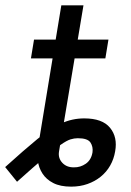

<svg xmlns="http://www.w3.org/2000/svg" viewBox="-46 -696 497 728"><path d="M186.5 -675.8H270.5L177.7 -121.1Q173.8 -96.2 190.4 -78.6Q207 -61 234.4 -61.5Q258.8 -61 279.3 -75.2Q299.8 -89.4 304.7 -118.2Q307.6 -139.6 296.9 -155.8Q286.1 -171.9 249 -171.9Q235.4 -171.9 221.2 -167.5Q207 -163.1 184.3 -147.2Q161.6 -131.3 122.3 -97.9Q83 -64.5 18.6 -6.8L-26.4 -62.5Q45.9 -127.9 95.7 -168.7Q145.5 -209.5 186.8 -228.3Q228 -247.1 273.4 -247.1Q342.3 -247.1 371.3 -211.4Q400.4 -175.8 390.6 -122.1Q385.7 -92.8 371.8 -68.4Q357.9 -43.9 335.9 -26.1Q314 -8.3 285.6 1.7Q257.3 11.7 223.6 11.7Q182.6 11.7 156 -2Q129.4 -15.6 115 -38.1Q100.6 -60.5 97.2 -87.6Q93.8 -114.7 98.6 -141.6ZM365.2 -545.9 353.5 -474.6H71.3L83 -545.9Z"/></svg>

Font: Inter Tight
Style: Italic
Weight: 400
Italic angle: -9.39999°
Designer: Rasmus Andersson
Foundry: rsms
Version: Version 3.002